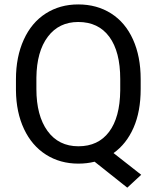

<svg xmlns="http://www.w3.org/2000/svg" viewBox="-20 -741 728 881"><path d="M625.5 -332.5Q625.5 -229.5 592.8 -155Q560.1 -80.6 501 -38.6L627.9 61L564 120.1L414.1 1Q378.9 9.8 339.8 9.8Q255.9 9.8 190.9 -31.5Q126 -72.8 90.1 -149.2Q54.2 -225.6 53.2 -326.2V-377.4Q53.2 -480 88.9 -558.6Q124.5 -637.2 189.7 -679Q254.9 -720.7 338.9 -720.7Q424.8 -720.7 490 -679.2Q555.2 -637.7 590.3 -559.8Q625.5 -481.9 625.5 -377.9ZM531.7 -378.4Q531.7 -503.9 481.7 -572Q431.6 -640.1 338.9 -640.1Q250.5 -640.1 199.5 -572.5Q148.4 -504.9 147 -384.8V-332.5Q147 -210.4 198 -140.1Q249 -69.8 339.8 -69.8Q430.7 -69.8 480.5 -136Q530.3 -202.1 531.7 -325.7Z"/></svg>

Font: Roboto
Style: Regular
Weight: 400
Designer: Google
Version: Version 2.001047; 2015